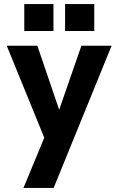

<svg xmlns="http://www.w3.org/2000/svg" viewBox="-20 -717 579 941"><path d="M197 -42 13 -493H163L270 -179L379 -493H527L243 204H95ZM299 -697H442V-565H299ZM99 -697H242V-565H99Z"/></svg>

Font: Hanken Grotesk ExtraBold
Style: Regular
Weight: 800
Designer: Alfredo Marco Pradil
Foundry: Hanken Design Co.
Version: Version 3.014